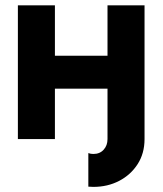

<svg xmlns="http://www.w3.org/2000/svg" viewBox="-20 -528 617 729"><path d="M528.8 0Q528.8 54.2 502.7 95Q476.6 135.7 432.6 158.7Q388.7 181.6 334.5 181.6Q323.2 181.6 315.4 180.7V53.2Q323.7 56.6 334.5 56.6Q358.9 56.6 373.5 40.5Q388.2 24.4 388.2 0V-191.4H188.5V0H47.9V-507.8H188.5V-316.4H388.2V-507.8H528.8Z"/></svg>

Font: Giphurs
Style: Bold
Weight: 700
Version: Version 0.920; ttfautohint (v1.8.4.7-5d5b)